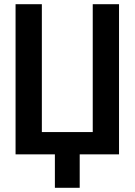

<svg xmlns="http://www.w3.org/2000/svg" viewBox="-20 -734 640 913"><path d="M54 0V-714H179V-106H421V-714H546V0H359V159H241V0Z"/></svg>

Font: Noto Sans Mono SemiBold
Style: Regular
Weight: 600
Designer: Monotype Design Team
Foundry: Monotype Imaging Inc.
Version: Version 2.014; ttfautohint (v1.8.4.7-5d5b)